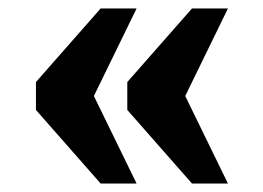

<svg xmlns="http://www.w3.org/2000/svg" viewBox="-20 -497 623 454"><path d="M434 -63 281 -237V-303L434 -477H519L418 -270L519 -63ZM218 -63 65 -237V-303L218 -477H303L202 -270L303 -63Z"/></svg>

Font: Noto Serif Sinhala Black
Style: Regular
Weight: 900
Designer: Jelle Bosma - Monotype Design Team
Foundry: Monotype Imaging Inc.
Version: Version 2.007; ttfautohint (v1.8.4.7-5d5b)